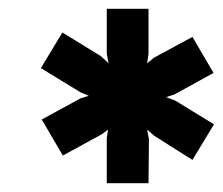

<svg xmlns="http://www.w3.org/2000/svg" viewBox="-20 -720 507 437"><path d="M223 -303H318L319 -403L315 -425L331 -411L418 -356L467 -437L379 -491L358 -499L377 -505L466 -554L418 -636L331 -589L315 -576L318 -597V-700H223V-598L227 -576L210 -592L122 -646L73 -565L163 -510L182 -502L163 -496L75 -448L123 -366L211 -414L226 -425L223 -406Z"/></svg>

Font: Fixel Display
Style: Bold Italic
Weight: 700
Italic angle: -10°
Designer: AlfaBravo + MacPaw
Foundry: Kyrylo Tkachov, Marchela Mozhyna, Serhii Makarenko, Maria Weinstein, Zakhar Kryvoshyya
Version: Version 1.210;Glyphs 3.2 (3217)